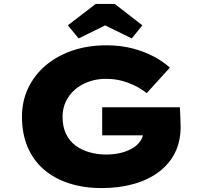

<svg xmlns="http://www.w3.org/2000/svg" viewBox="-20 -949 1030 979"><path d="M498 10Q408 10 333 -14Q258 -38 204 -84.5Q150 -131 121 -199Q92 -267 92 -354Q92 -433 123.5 -499.5Q155 -566 212.5 -615Q270 -664 349 -691Q428 -718 523 -718Q596 -718 658 -701.5Q720 -685 767.5 -659Q815 -633 846 -604L728 -474Q702 -495 671 -510.5Q640 -526 603 -536.5Q566 -547 520 -547Q473 -547 432.5 -532.5Q392 -518 362.5 -492.5Q333 -467 316 -431.5Q299 -396 299 -354Q299 -303 316.5 -266.5Q334 -230 365 -207Q396 -184 436.5 -172.5Q477 -161 521 -161Q563 -161 598 -170Q633 -179 658.5 -195Q684 -211 698 -233.5Q712 -256 712 -282L713 -306L739 -259H501V-402H897Q898 -388 899 -366.5Q900 -345 900.5 -326Q901 -307 901 -302Q901 -227 872 -169.5Q843 -112 789.5 -72Q736 -32 662 -11Q588 10 498 10ZM381 -753 326 -820 468 -929H565L706 -820L652 -753L501 -827H531Z"/></svg>

Font: Lexend Mega ExtraBold
Style: Regular
Weight: 800
Designer: Bonnie Shaver-Troup, Thomas Jockin
Foundry: Lexend
Version: Version 1.007